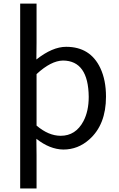

<svg xmlns="http://www.w3.org/2000/svg" viewBox="-20 -816 659 1064"><path d="M91.8 228.5V-795.9H182.6V-579.1L181.6 -486.3Q270.5 -556.6 346.7 -556.6Q480.5 -556.6 536.1 -438.5Q567.4 -372.1 567.4 -280.3Q567.4 -125 474.6 -43Q412.1 12.7 331.1 12.7Q255.9 11.7 181.6 -46.9L182.6 44.9V228.5ZM316.4 -63.5Q399.4 -63.5 442.4 -144.5Q471.7 -200.2 471.7 -279.3Q469.7 -479.5 329.1 -480.5Q262.7 -479.5 182.6 -405.3V-120.1Q249 -63.5 316.4 -63.5Z"/></svg>

Font: Taipei Sans TC Beta
Style: Regular
Weight: 400
Designer: JT Foundry
Foundry: JT Foundry
Version: Version 1.000